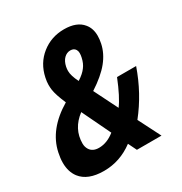

<svg xmlns="http://www.w3.org/2000/svg" viewBox="-184 -851 936 987"><g transform="rotate(-30 284.0 -357.0)"><path d="M325.7 -49.8Q246.1 9.8 150.4 9.8Q54.7 9.8 13.7 -43.5Q-13.2 -79.1 -13.2 -132.3Q-13.2 -159.2 -6.3 -190.9Q19.5 -312.5 155.8 -394Q130.4 -452.6 125.5 -485.8Q123.5 -499 123.5 -516.6Q123.5 -534.2 128.4 -557.1Q144.5 -633.3 201.7 -678.7Q258.8 -724.1 334.7 -724.1Q410.6 -724.1 444.8 -681.6Q468.8 -652.8 468.8 -608.9Q468.8 -588.4 463.9 -564.9Q453.1 -512.7 415.8 -466.6Q378.4 -420.4 306.6 -374L376.5 -233.9Q409.7 -277.8 448.7 -375H562Q514.6 -238.8 429.2 -131.8L496.1 0H350.1ZM338.9 -598.6Q329.6 -613.8 308.6 -613.8Q287.6 -613.8 271.2 -597.7Q254.9 -581.5 248.5 -551.8Q246.1 -539.6 246.1 -527.8Q246.1 -499 268.1 -456.1Q302.2 -478 318.4 -500.5Q334.5 -521 341.3 -553.2Q344.2 -565.9 344.2 -577.9Q344.2 -589.8 338.9 -598.6ZM199.2 -311Q124 -254.4 124 -167.5Q124 -147.9 133.8 -131.8Q149.9 -106 187 -106Q235.4 -106 280.3 -142.1Z"/></g></svg>

Font: Open Sans Hebrew Condensed
Style: Bold Italic
Weight: 700
Width: 3
Italic angle: -12°
Foundry: Ascender Corporation, Yanek Iontef
Version: Version 2.001;PS 002.001;hotconv 1.0.70;makeotf.lib2.5.58329